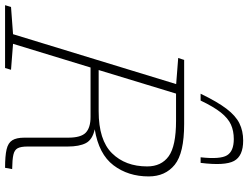

<svg xmlns="http://www.w3.org/2000/svg" viewBox="-159 -849 980 758"><g transform="rotate(90 331.0 -470.0)"><path d="M125 -31.5 227.5 -23.5 220.5 0H-27.5L-20.5 -23.5L87 -31.5L284 -675.5L181 -683.5L188.5 -707H441.5Q556.5 -707 602.5 -669.8Q648.5 -632.5 648.5 -567Q648.5 -486 604.5 -428Q560.5 -370 462.5 -354Q503.5 -345 517 -319Q530.5 -293 530.5 -247V-88.5Q530.5 -62.5 537.2 -49.8Q544 -37 563 -32.8Q582 -28.5 619.5 -28L614.5 0Q567.5 0 541.8 -6Q516 -12 505.8 -28.5Q495.5 -45 495.5 -76V-249Q495.5 -299.5 475.8 -318.5Q456 -337.5 413.5 -337.5H218.5ZM391 -369.5Q505 -369.5 557 -422.2Q609 -475 609 -561Q609 -617 568.8 -646Q528.5 -675 429 -675H321.5L228.5 -369.5ZM501 -903Q469 -903 444 -891.8Q419 -880.5 396.2 -852Q373.5 -823.5 349 -772H322Q353.5 -837.5 381.2 -874Q409 -910.5 439 -925.2Q469 -940 507 -940Q568 -940 587.5 -903.8Q607 -867.5 595 -772H573Q581.5 -849.5 565.2 -876.2Q549 -903 501 -903Z"/></g></svg>

Font: Newsreader Caption ExtraLight
Style: Italic
Weight: 275
Italic angle: -17°
Designer: Hugues Gentile
Foundry: Production Type
Version: Version 1.001